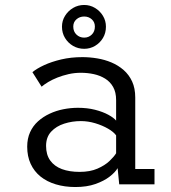

<svg xmlns="http://www.w3.org/2000/svg" viewBox="-20 -742 690 773"><path d="M283.5 11Q240.5 11 204.8 0.2Q169 -10.5 143.2 -31.2Q117.5 -52 103.5 -82.2Q89.5 -112.5 89.5 -151.5Q89.5 -184 101 -209.5Q112.5 -235 133 -253.5Q153.5 -272 179.8 -284.2Q206 -296.5 235.2 -302.2Q264.5 -308 294 -308Q331.5 -308 362.8 -300Q394 -292 416 -280Q438 -268 447.5 -256.5V-339Q447.5 -370.5 435.5 -391.8Q423.5 -413 403.2 -425.5Q383 -438 357.8 -443.5Q332.5 -449 305.5 -449Q280 -449 256 -443.5Q232 -438 211.2 -429.8Q190.5 -421.5 174.2 -411.8Q158 -402 147.5 -393L110.5 -451.5Q128 -466 157.8 -479.8Q187.5 -493.5 226.8 -502.8Q266 -512 312 -512Q341 -512 371.2 -507Q401.5 -502 428.8 -490.5Q456 -479 477.8 -460Q499.5 -441 512 -413.8Q524.5 -386.5 524.5 -349.5V-61.5H602V0H460L453.5 -65Q444 -48.5 421.5 -31Q399 -13.5 364.2 -1.2Q329.5 11 283.5 11ZM300.5 -50Q342.5 -50 372.2 -63Q402 -76 420.5 -93.5Q439 -111 447.5 -125V-197Q437.5 -211 415 -224Q392.5 -237 363.5 -245.8Q334.5 -254.5 305.5 -254.5Q270.5 -254.5 238.5 -244.2Q206.5 -234 186 -212Q165.5 -190 165.5 -154.5Q165.5 -119 182.2 -95.8Q199 -72.5 229.2 -61.2Q259.5 -50 300.5 -50ZM319 -545.5Q294.5 -545.5 274.2 -557.2Q254 -569 241.8 -589Q229.5 -609 229.5 -634.5Q229.5 -658.5 241.8 -678.2Q254 -698 274.2 -710Q294.5 -722 319 -722Q342.5 -722 362.5 -710Q382.5 -698 394.5 -678.2Q406.5 -658.5 406.5 -634.5Q406.5 -609 394.5 -589Q382.5 -569 362.5 -557.2Q342.5 -545.5 319 -545.5ZM319 -590.5Q337 -590.5 349.5 -602.8Q362 -615 362 -635Q362 -653 349.5 -664.2Q337 -675.5 319 -675.5Q300.5 -675.5 287.8 -664.2Q275 -653 275 -635Q275 -615 287.8 -602.8Q300.5 -590.5 319 -590.5Z"/></svg>

Font: Trispace Thin Light
Style: Regular
Weight: 300
Version: Version 1.210